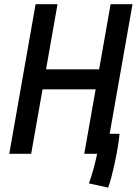

<svg xmlns="http://www.w3.org/2000/svg" viewBox="-20 -713 634 890"><path d="M481.4 156.7 392.1 137.2Q404.3 104 414.1 67.6Q423.8 31.2 430.2 0H370.6L423.3 -298.8H177.2L124.5 0H22.9L145 -693.4H246.6L193.4 -391.6H439.5L492.7 -693.4H594.2L488.3 -92.8H534.2Q531.7 -65.4 525.9 -30.3Q520 4.9 512.2 41Q504.4 77.1 496.3 107.7Q488.3 138.2 481.4 156.7Z"/></svg>

Font: Cascadia Code NF
Style: Italic
Weight: 400
Italic angle: -10°
Monospace: yes
Designer: Aaron Bell
Foundry: Saja Typeworks
Version: Version 2404.023; ttfautohint (v1.8.4)